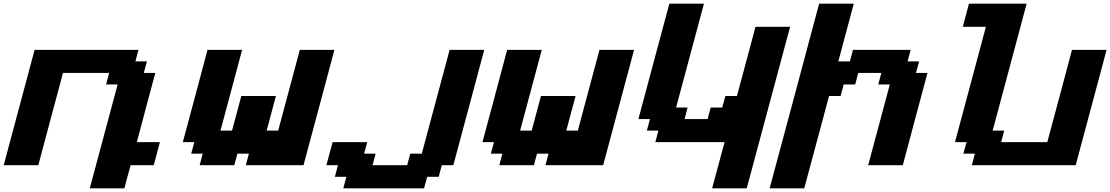

<svg xmlns="http://www.w3.org/2000/svg" viewBox="-20 -895 6014 1040"><path d="M466.3 125H653.8Q659.2 104 670.4 62.5Q681.6 21 687.5 0H812.5Q818.4 -21 829.6 -62.5Q840.8 -104 846.2 -125H721.2Q737.8 -187.5 771 -312.5Q804.2 -437.5 821.3 -500H758.8L775.9 -562.5H713.4L730 -625H167.5Q139.6 -520.5 83.7 -312.3Q27.8 -104 0 0H187.5Q209.5 -83 254.2 -250Q298.8 -417 321.3 -500H571.3L554.7 -437.5H617.2Z M1311.5 0H1624Q1651.9 -104 1707.8 -312.3Q1763.7 -520.5 1791.5 -625H1604L1486.8 -187.5H1424.3L1474.6 -375H1287.1L1236.8 -187.5H1174.3L1291.5 -625H1104Q1082 -542 1037.4 -375Q992.7 -208 970.2 -125H1032.7L1015.6 -62.5H1078.1L1061.5 0H1249L1265.6 -62.5H1328.1Z M1839.4 125H2276.9L2293.9 62.5H2356.4L2373 0H2435.5Q2463.4 -104 2519.3 -312.3Q2575.2 -520.5 2603 -625H2415.5L2264.6 -62.5H2202.1L2185.5 0H1998L2014.6 -62.5H1952.1L1969.2 -125H1781.7Q1775.9 -104 1764.6 -62.5Q1753.4 -21 1748 0H1810.5L1793.9 62.5H1856.4Z M2934.6 0H3247.1Q3274.9 -104 3330.8 -312.3Q3386.7 -520.5 3414.6 -625H3227.1L3109.9 -187.5H3047.4L3097.7 -375H2910.2L2859.9 -187.5H2797.4L2914.6 -625H2727.1Q2705.1 -542 2660.4 -375Q2615.7 -208 2593.3 -125H2655.8L2638.7 -62.5H2701.2L2684.6 0H2872.1L2888.7 -62.5H2951.2Z M3837.4 125H4024.9Q4064 -20.5 4142.3 -312.5Q4220.7 -604.5 4259.8 -750H4072.3Q4055.7 -687.5 4022.2 -562.5Q3988.8 -437.5 3971.7 -375H3909.2L3892.1 -312.5H3829.6L3813 -250H3688L3704.6 -312.5H3642.1L3793 -875H3605.5Q3577.6 -771 3521.7 -562.5Q3465.8 -354 3438 -250H3500.5L3483.9 -187.5H3546.4L3529.8 -125H3904.8Q3893.6 -83.5 3871.1 -0.2Q3848.6 83 3837.4 125Z M4148.9 125H4336.4Q4358.9 42 4403.6 -125Q4448.2 -292 4470.7 -375H4533.2L4549.8 -437.5H4612.3L4628.9 -500H4753.9L4737.3 -437.5H4799.8L4682.6 0H4870.1Q4892.1 -83 4936.8 -250Q4981.4 -417 5003.9 -500H4941.4L4958.5 -562.5H4896L4912.6 -625H4600.1L4583.5 -562.5H4521L4604.5 -875H4417Q4372.6 -708 4283.2 -375Q4193.8 -42 4148.9 125Z M5244.1 0H5806.6Q5834.5 -104 5890.4 -312.3Q5946.3 -520.5 5974.1 -625H5786.6Q5764.6 -542 5720 -375.2Q5675.3 -208.5 5652.8 -125H5402.8L5419.4 -187.5H5356.9L5541 -875H5228.5Q5223.1 -854 5211.9 -812.5Q5200.7 -771 5195.3 -750H5320.3Q5292.5 -646 5236.6 -437.5Q5180.7 -229 5152.8 -125H5215.3L5198.2 -62.5H5260.7Z"/></svg>

Font: Faithful 32x
Style: SemiboldOblique
Weight: 400
Foundry: Faithful Resource Pack
Version: Version 1.0; January 27, 2023